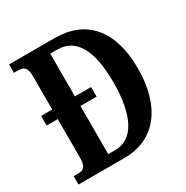

<svg xmlns="http://www.w3.org/2000/svg" viewBox="-164 -851 957 988"><g transform="rotate(-30 315.0 -357.0)"><path d="M22 0H294C486 0 586 -147 586 -366C586 -593 477 -714 294 -714H22V-664H50C79 -664 98 -651 98 -603V-402H32V-345H98V-113C98 -67 82 -50 56 -50H22ZM275 -59H233V-345H329V-402H233V-656H275C384 -656 441 -560 441 -366C441 -173 384 -59 275 -59Z"/></g></svg>

Font: Noto Serif Myanmar ExtraCondensed
Style: Bold
Weight: 700
Width: 2
Designer: Ben Mitchell and the Monotype Design Team
Foundry: Monotype Imaging Inc.
Version: Version 2.106